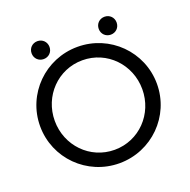

<svg xmlns="http://www.w3.org/2000/svg" viewBox="-132 -867 999 1008"><g transform="rotate(-20 368.0 -363.0)"><path d="M555.6 -637.5C584 -637.5 605.6 -659 605.6 -687.5C605.6 -716 584 -737.5 555.6 -737.5C527.1 -737.5 505.6 -716 505.6 -687.5C505.6 -659 527.1 -637.5 555.6 -637.5ZM180.6 -637.5C209 -637.5 230.6 -659 230.6 -687.5C230.6 -716 209 -737.5 180.6 -737.5C152.1 -737.5 130.6 -716 130.6 -687.5C130.6 -659 152.1 -637.5 180.6 -637.5ZM368.1 12.5C548.6 12.5 694.4 -132.6 694.4 -312.5C694.4 -492.4 548.6 -637.5 368.1 -637.5C187.5 -637.5 41.7 -492.4 41.7 -312.5C41.7 -132.6 187.5 12.5 368.1 12.5ZM368.1 -62.5C230.6 -62.5 123.6 -174.3 123.6 -312.5C123.6 -450.7 230.6 -562.5 368.1 -562.5C505.6 -562.5 612.5 -450.7 612.5 -312.5C612.5 -174.3 505.6 -62.5 368.1 -62.5Z"/></g></svg>

Font: Afacad
Style: Regular
Weight: 400
Designer: Kristian Moeller
Foundry: Dicotype
Version: Version 1.000